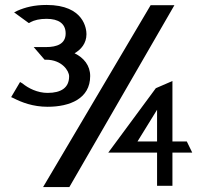

<svg xmlns="http://www.w3.org/2000/svg" viewBox="-20 -745 818 775"><path d="M25 -353 34 -349C67 -332 113 -314 172 -314C262 -314 344 -347 344 -438C344 -481 318 -512 281 -530C307 -545 329 -570 329 -607C329 -626 321 -725 168 -725C117 -725 81 -715 51 -702L37 -695L96 -652L102 -654V-655C119 -664 140 -669 168 -669C216 -669 245 -650 245 -610C245 -568 210 -555 166 -555H116L160 -504H166C230 -504 259 -459 259 -437C259 -391 227 -370 172 -370C131 -370 94 -389 71 -408L61 -414ZM154 10H260L684 -724H588ZM417 -129H614V5H676V-129H756L734 -174H676V-418L609 -389ZM535 -174 614 -302V-174Z"/></svg>

Font: Charger Sport
Style: DfBdExt
Weight: 400
Designer: Jasper
Foundry: Cannot Into Space Fonts
Version: Version 1.1